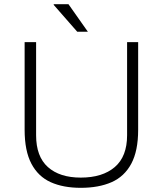

<svg xmlns="http://www.w3.org/2000/svg" viewBox="-20 -888 780 920"><path d="M367 12Q283 12 223 -15Q163 -42 130.5 -103.5Q98 -165 98 -266V-686H153V-240Q153 -138 209.5 -87.5Q266 -37 367 -37Q471 -37 530 -87.5Q589 -138 589 -240V-686H642V-266Q642 -165 609 -103.5Q576 -42 514.5 -15Q453 12 367 12ZM401 -736H350L237 -865L238 -868H308Z"/></svg>

Font: Archivo Thin
Style: Regular
Weight: 250
Designer: Hector Gatti
Foundry: Omnibus-Type
Version: Version 2.001